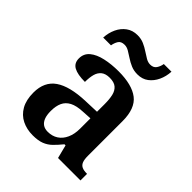

<svg xmlns="http://www.w3.org/2000/svg" viewBox="-212 -877 1010 1010"><g transform="rotate(45 293.0 -371.5)"><path d="M203 10Q159 10 123.5 -7.5Q88 -25 67.5 -61Q47 -97 47 -152Q47 -233 103 -271.5Q159 -310 272 -314L355 -317V-374Q355 -410 349 -436Q343 -462 326 -476.5Q309 -491 276 -491Q246 -491 229 -477.5Q212 -464 205.5 -440Q199 -416 199 -383Q144 -383 116.5 -398Q89 -413 89 -448Q89 -484 115.5 -506Q142 -528 187 -538Q232 -548 285 -548Q385 -548 435 -509.5Q485 -471 485 -377V-120Q485 -92 491 -77Q497 -62 510.5 -55.5Q524 -49 546 -49H549V0H382L363 -75H355Q333 -48 313.5 -29Q294 -10 268.5 0Q243 10 203 10ZM246 -59Q279 -59 303.5 -75Q328 -91 341.5 -121Q355 -151 355 -191V-268L303 -265Q256 -263 229.5 -249Q203 -235 191.5 -210Q180 -185 180 -148Q180 -118 187.5 -98.5Q195 -79 209.5 -69Q224 -59 246 -59ZM366 -606Q339 -606 317 -615.5Q295 -625 276.5 -637.5Q258 -650 241.5 -659.5Q225 -669 209 -669Q183 -669 173 -652.5Q163 -636 160 -616H102Q104 -653 118.5 -684Q133 -715 159 -734Q185 -753 221 -753Q248 -753 269.5 -743.5Q291 -734 309.5 -721.5Q328 -709 344.5 -699.5Q361 -690 377 -690Q401 -690 412 -706.5Q423 -723 426 -743H483Q481 -706 466.5 -675Q452 -644 427 -625Q402 -606 366 -606Z"/></g></svg>

Font: Noto Serif Hebrew SemiBold
Style: Regular
Weight: 600
Version: Version 2.003